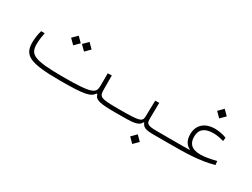

<svg xmlns="http://www.w3.org/2000/svg" viewBox="-58 -1128 2460 1876"><g transform="rotate(30 1172.0 -190.0)"><path d="M543.9 1.5C812.5 1.5 877.9 -14.6 911.1 -66.9H920.9C936 -9.8 983.4 1.5 1167 1.5C1178.2 1.5 1185.1 -3.4 1185.1 -23.4C1185.1 -36.1 1182.1 -44.4 1172.9 -44.4C955.1 -44.4 953.1 -54.7 953.1 -152.8L952.6 -295.4L907.7 -293.5L907.2 -154.3C906.7 -72.3 886.2 -44.4 548.8 -44.4C207 -44.4 163.1 -79.6 163.1 -197.3C163.1 -237.3 170.9 -286.6 178.2 -324.7H138.7C126.5 -287.6 118.2 -232.9 118.2 -187.5C118.2 -41.5 193.4 1.5 543.9 1.5ZM600.6 -361.3 654.8 -415.5 600.6 -470.2 545.9 -415.5ZM478.5 -361.3 532.7 -415.5 478.5 -470.2 423.8 -415.5Z M1166 1.5C1173.3 1.5 1180.7 1.5 1188 1.5C1360.8 1.5 1421.9 1.5 1450.7 -54.2H1457.5C1474.1 -10.7 1505.9 1.5 1593.3 1.5H1752C1775.4 1.5 1789.6 -2.4 1789.6 -22C1789.6 -42 1782.7 -44.4 1757.8 -44.4H1604.5C1486.8 -44.4 1485.4 -63.5 1485.4 -124L1487.8 -295.4L1442.9 -293.5L1439 -119.1C1437.5 -53.2 1422.4 -44.4 1171.9 -44.4ZM1460 185.1 1514.2 130.9 1460 76.2 1405.8 130.9Z M1749.5 1.5C1757.3 1.5 1765.1 1.5 1772.9 1.5C1934.6 1.5 2110.8 1.5 2267.6 -43.9L2262.7 -85.9C2191.4 -68.8 2134.3 -58.1 2087.9 -58.1C1980 -58.1 1947.8 -109.9 1947.8 -180.2C1947.8 -261.2 1997.1 -303.2 2095.7 -303.2C2135.7 -303.2 2176.3 -294.4 2214.8 -283.7L2218.8 -323.7C2184.1 -337.9 2132.3 -349.1 2086.9 -349.1C1983.4 -349.1 1902.8 -293.9 1902.8 -181.2C1902.8 -97.7 1944.3 -64.5 1974.1 -50.3V-45.4C1929.2 -43.9 1879.9 -44.4 1817.9 -44.4C1799.3 -44.4 1779.3 -44.4 1757.8 -44.4ZM2070.8 -456.1 2125 -510.3 2070.8 -564.9 2016.6 -510.3Z"/></g></svg>

Font: Cascadia Code PL ExtraLight
Style: Regular
Weight: 200
Monospace: yes
Designer: Aaron Bell
Foundry: Saja Typeworks
Version: Version 2404.023